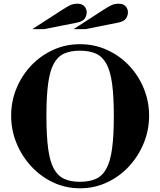

<svg xmlns="http://www.w3.org/2000/svg" viewBox="-20 -1001 863 1034"><path d="M411 13Q333 13 265.5 -19Q198 -51 147.5 -106Q97 -161 68.5 -231Q40 -301 40 -378Q40 -455 68.5 -524.5Q97 -594 147.5 -647.5Q198 -701 265.5 -732Q333 -763 411 -763Q489 -763 557 -732Q625 -701 675.5 -647.5Q726 -594 754.5 -524.5Q783 -455 783 -378Q783 -301 754.5 -231Q726 -161 675.5 -106Q625 -51 557 -19Q489 13 411 13ZM410 -22Q461 -22 496 -37.5Q531 -53 552.5 -92Q574 -131 583.5 -200Q593 -269 593 -376Q593 -483 583.5 -551.5Q574 -620 552.5 -658.5Q531 -697 496 -712.5Q461 -728 410 -728Q360 -728 325.5 -712.5Q291 -697 270 -659Q249 -621 239.5 -552.5Q230 -484 230 -378Q230 -269 239.5 -199.5Q249 -130 270.5 -91.5Q292 -53 326.5 -37.5Q361 -22 410 -22ZM376 -844 537 -948Q563 -965 580 -973Q597 -981 619 -981Q644 -981 656.5 -967Q669 -953 669 -935Q669 -918 659 -902Q649 -886 616 -879L439 -844ZM154 -844 315 -948Q341 -965 358 -973Q375 -981 397 -981Q422 -981 434.5 -967Q447 -953 447 -935Q447 -918 437 -902Q427 -886 394 -879L217 -844Z"/></svg>

Font: Libre Bodoni
Style: Bold
Weight: 700
Designer: Pablo Impallari, Rodrigo Fuenzalida
Foundry: Impallari Type
Version: Version 2.005;gftools[0.9.23]